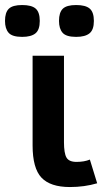

<svg xmlns="http://www.w3.org/2000/svg" viewBox="-64 -736 417 771"><path d="M326.2 0Q274.9 15.1 216.8 15.1Q138.2 15.1 102.5 -22.7Q66.9 -60.5 66.9 -151.9V-512.2H192.9V-165Q192.9 -121.1 202.9 -103.5Q212.9 -85.9 243.2 -85.9Q274.4 -85.9 296.9 -95.2ZM313 -651.9Q313 -616.2 295.4 -602.1Q277.8 -587.9 241.7 -587.9Q201.7 -587.9 187.3 -604.5Q172.9 -621.1 172.9 -651.9Q172.9 -686 188.2 -700.9Q203.6 -715.8 241.7 -715.8Q279.8 -715.8 296.4 -701.4Q313 -687 313 -651.9ZM95.7 -651.9Q95.7 -616.2 78.4 -602.1Q61 -587.9 24.9 -587.9Q-15.1 -587.9 -29.5 -604.5Q-43.9 -621.1 -43.9 -651.9Q-43.9 -686 -28.6 -700.9Q-13.2 -715.8 24.9 -715.8Q63 -715.8 79.3 -701.4Q95.7 -687 95.7 -651.9Z"/></svg>

Font: Clear Sans
Style: Bold
Weight: 700
Foundry: Intel Corporation
Version: Version 1.00